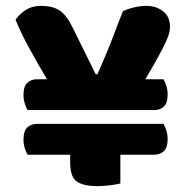

<svg xmlns="http://www.w3.org/2000/svg" viewBox="-20 -629 637 654"><path d="M74 -254Q69 -262 64.5 -276Q60 -290 60 -305Q60 -335 73 -347Q86 -359 106 -359H140Q108 -413 79 -466Q50 -519 33 -562Q45 -580 67 -594.5Q89 -609 120 -609Q158 -609 182 -594Q206 -579 227 -536L306 -376H312Q325 -406 335.5 -430.5Q346 -455 355.5 -479Q365 -503 375 -530Q385 -557 399 -591Q416 -599 437.5 -604Q459 -609 479 -609Q511 -609 535 -591Q559 -573 559 -538Q559 -529 556.5 -517.5Q554 -506 545 -486.5Q536 -467 519.5 -436.5Q503 -406 475 -359H537Q542 -350 546.5 -337Q551 -324 551 -307Q551 -278 538 -266Q525 -254 505 -254ZM74 -102Q69 -110 64.5 -124Q60 -138 60 -153Q60 -183 73 -195Q86 -207 106 -207H537Q542 -198 546.5 -185Q551 -172 551 -155Q551 -126 538 -114Q525 -102 505 -102H390V-4Q379 -1 356 2Q333 5 311 5Q265 5 242 -10.5Q219 -26 219 -76V-102Z"/></svg>

Font: Baloo Paaji
Style: Regular
Weight: 400
Designer: Shuchita Grover and Ek Type
Foundry: Ek Type
Version: Version 1.007;PS 1.000;hotconv 1.0.88;makeotf.lib2.5.647800